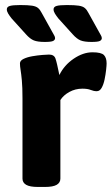

<svg xmlns="http://www.w3.org/2000/svg" viewBox="-20 -738 442 760"><path d="M130 2Q98 2 83.5 -6.5Q69 -15 69 -31V-349Q69 -393 66.5 -419.5Q64 -446 61.5 -461Q59 -476 59 -487Q59 -498 73.5 -505Q88 -512 108.5 -515.5Q129 -519 147.5 -520.5Q166 -522 174 -522Q194 -522 199.5 -506.5Q205 -491 215 -441Q234 -480 271.5 -505.5Q309 -531 346 -531Q381 -531 391.5 -520Q402 -509 402 -487Q402 -479 400 -461Q398 -443 394 -423.5Q390 -404 382.5 -390.5Q375 -377 363 -377Q351 -377 339 -382Q327 -387 306 -387Q278 -387 254.5 -374Q231 -361 219 -342V-31Q219 -15 204.5 -6.5Q190 2 158 2ZM342 -572Q314 -572 299 -578Q284 -584 268 -602L211 -665Q203 -675 197.5 -684Q192 -693 192 -701Q192 -711 204 -714.5Q216 -718 245 -718Q276 -718 292 -715.5Q308 -713 316 -706Q324 -699 330 -687L370 -615Q376 -604 379.5 -598Q383 -592 383 -587Q383 -580 375.5 -576Q368 -572 342 -572ZM157 -572Q129 -572 114 -578Q99 -584 83 -602L26 -665Q18 -675 12.5 -684Q7 -693 7 -701Q7 -711 19 -714.5Q31 -718 60 -718Q91 -718 107 -715.5Q123 -713 131 -706Q139 -699 145 -687L185 -615Q191 -604 194.5 -598Q198 -592 198 -587Q198 -580 190.5 -576Q183 -572 157 -572Z"/></svg>

Font: Asap Semi Expanded
Style: Bold
Weight: 700
Width: 6
Designer: Pablo Cosgaya
Foundry: Omnibus-Type
Version: Version 3.001; ttfautohint (v1.8.4.7-5d5b)